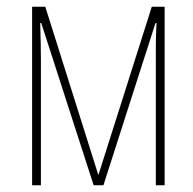

<svg xmlns="http://www.w3.org/2000/svg" viewBox="-20 -548 571 568"><path d="M429 -528 271 -30 114 -528H75V0H101V-371Q101 -390 100.5 -418.5Q100 -447 99 -480H102L257 0H286L440 -480H443Q441 -441 441 -415Q441 -389 441 -371V0H467V-528Z"/></svg>

Font: Noto Sans Display SemiCondensed Thin
Style: Regular
Weight: 250
Width: 4
Designer: Monotype Design team
Foundry: Monotype Imaging Inc.
Version: 1.000